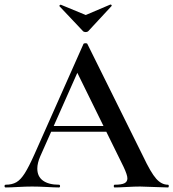

<svg xmlns="http://www.w3.org/2000/svg" viewBox="-27 -824 762 844"><path d="M192 -270H472L479 -245H179ZM711 0Q692 0 650 -2Q608 -4 589 -4Q564 -4 530 -2Q496 0 477 0Q473 0 473 -6Q473 -12 477 -12Q507 -12 520 -18.5Q533 -25 533 -40Q533 -55 516 -91L307 -516L348 -583L150 -137Q137 -107 137 -83Q137 -48 162 -30Q187 -12 232 -12Q237 -12 237 -6Q237 0 232 0Q214 0 180 -2Q142 -4 114 -4Q87 -4 51 -2Q19 0 -2 0Q-7 0 -7 -6Q-7 -12 -2 -12Q26 -12 45 -23Q64 -34 82 -62.5Q100 -91 125 -147L340 -631Q342 -634 349 -634Q356 -634 357 -631L602 -137Q636 -65 659.5 -38.5Q683 -12 711 -12Q715 -12 715 -6Q715 0 711 0ZM234 -798Q234 -800 236.5 -802Q239 -804 241 -803L350 -758L458 -804H459Q462 -804 463.5 -801.5Q465 -799 463 -797L361 -687Q357 -683 350 -683Q342 -683 338 -687L235 -796Z"/></svg>

Font: Cormorant Infant SemiBold
Style: Regular
Weight: 600
Designer: Christian Thalmann (Catharsis Fonts)
Foundry: Catharsis Fonts
Version: Version 4.000